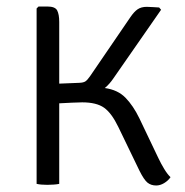

<svg xmlns="http://www.w3.org/2000/svg" viewBox="-20 -565 567 590"><path d="M162 0Q155.5 1.5 145.2 2.2Q135 3 125.5 3Q105.5 3 92.5 0V-539L98.5 -545H125.5Q149.5 -545 155.8 -532.8Q162 -520.5 162 -497.5V-308L224 -310.5Q236.5 -311 242.5 -315Q248.5 -319 256.5 -330.5L380.5 -512Q392 -529 403 -536.5Q414 -544 431 -544Q440 -544 449.2 -543.2Q458.5 -542.5 469 -542L475 -535L328 -323.5Q316.5 -306.5 302 -294.5Q342 -289 365.8 -264.5Q389.5 -240 408 -202L466.5 -79.5Q474.5 -62.5 484.5 -46Q494.5 -29.5 504 -20.5Q496.5 -9.5 484.2 -2.2Q472 5 460 5Q444 5 433.2 -3.8Q422.5 -12.5 408.5 -40.5L343.5 -175Q323 -217.5 299.8 -234Q276.5 -250.5 232.5 -250.5Q222 -250.5 201.2 -249.5Q180.5 -248.5 162 -247.5Z"/></svg>

Font: Signika Negative SC Light
Style: Regular
Weight: 300
Designer: Anna Giedryś
Foundry: Anna Giedryś
Version: Version 2.000; ttfautohint (v1.8.3) -l 8 -r 50 -G 200 -x 9 -